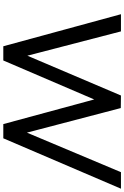

<svg xmlns="http://www.w3.org/2000/svg" viewBox="185 -937 752 1162"><g transform="rotate(90 561.0 -356.0)"><path d="M260 0 66 -712H170L330 -96H296L558 -712L634 -711L795 -96H763L1022 -712H1122L817 0H731L573 -583H596L346 0Z"/></g></svg>

Font: Muli SemiBold
Style: Italic
Weight: 600
Italic angle: -4.541°
Designer: Vernon Adams
Foundry: Vernon Adams
Version: Version 2.100; ttfautohint (v1.8.1.43-b0c9)